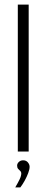

<svg xmlns="http://www.w3.org/2000/svg" viewBox="-20 -655 201 830"><path d="M57 0V-635H104V0ZM46 155Q56 138 64 122Q72 106 72 94Q72 88 67.5 84Q63 80 58.5 75Q54 70 54 61Q54 52 61.5 45Q69 38 80 38Q93 38 100.5 47Q108 56 108 66Q108 77 102 93Q96 109 87 125.5Q78 142 68 155Z"/></svg>

Font: Alumni Sans Thin Light
Style: Regular
Weight: 300
Version: Version 1.018